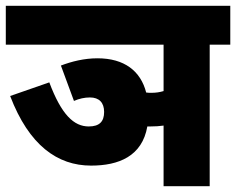

<svg xmlns="http://www.w3.org/2000/svg" viewBox="-28 -642 814 662"><path d="M182 -416 227 -294C245 -302 264 -306 282 -306C314 -306 331 -288 331 -256C331 -223 315 -206 278 -206C227 -206 184 -246 142 -358L7 -311C72 -141 170 -71 286 -71C381 -71 462 -103 480 -206C484 -206 487 -206 491 -206C507 -206 522 -207 536 -209V0H695V-488H766V-622H-8V-488H536V-328C523 -324 509 -322 495 -322C488 -322 482 -322 476 -323C457 -397 401 -441 308 -441C262 -441 219 -430 182 -416Z"/></svg>

Font: Noto Sans Devanagari Condensed Black
Style: Regular
Weight: 900
Width: 3
Designer: Jelle Bosma - Monotype Design Team
Foundry: Monotype Imaging Inc.
Version: Version 2.004